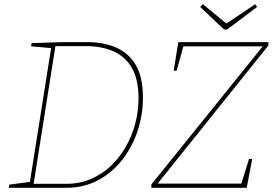

<svg xmlns="http://www.w3.org/2000/svg" viewBox="-20 -892 1299 912"><path d="M393 -692Q474 -692 534 -665Q594 -638 626.5 -580.5Q659 -523 659 -429Q659 -347 633.5 -270Q608 -193 560 -132Q512 -71 445 -35.5Q378 0 295 0H22L24 -15L129 -29L121 -21L224 -671L229 -663L128 -672L130 -687L275 -692ZM297 -19Q358 -19 411 -41.5Q464 -64 505.5 -103Q547 -142 577 -194Q607 -246 622.5 -305Q638 -364 638 -426Q638 -512 608 -566.5Q578 -621 521.5 -647Q465 -673 387 -673H236L244 -678L139 -14L133 -19ZM699 0V-16L1233 -678L1235 -672H843L853 -679L819 -556H805L827 -692H1255V-676L724 -14L721 -20H1138L1124 -13L1163 -137H1178L1152 0ZM1192 -872 1201 -859 1059 -752H1044L931 -859L944 -872L1059 -777H1051Z"/></svg>

Font: Bitter Thin Thin
Style: Italic
Weight: 250
Italic angle: -9°
Version: Version 2.002